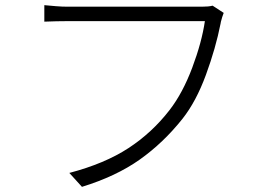

<svg xmlns="http://www.w3.org/2000/svg" viewBox="-20 -714 1040 745"><path d="M837 -629 836 -623Q817 -527 779 -423.5Q741 -320 688 -253Q614 -160 522.5 -95Q431 -30 298 11L249 -43Q386 -79 478 -139Q570 -199 638 -287Q689 -353 726 -451.5Q763 -550 775 -632H242Q202 -632 152 -630V-694Q173 -692 197 -690Q221 -688 243 -688H763Q790 -688 805 -692L848 -664Q842 -649 837 -629Z"/></svg>

Font: 寒蝉端黑体 Light
Style: Regular
Weight: 300
Designer: ChillDuanSans {Warren2060}; 
Source Han Sans {Ryoko NISHIZUKA 西塚涼子 (kana, bopomofo & ideographs); Paul D. Hunt (Latin, G
Foundry: ChillType&Adobe
Version: Version 1.300;Glyphs 3.3 (3306)